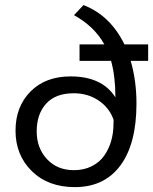

<svg xmlns="http://www.w3.org/2000/svg" viewBox="-20 -748 621 779"><path d="M280.3 -686.5 318.8 -727.5Q427.7 -685.1 484.9 -567.9H581.1V-501H510.3Q533.7 -419.9 533.7 -328.1Q533.7 -164.6 468.5 -76.7Q403.3 11.2 283.7 11.2Q175.3 11.2 109.1 -53.7Q43 -118.7 43 -217.8Q43 -315.4 103.8 -376.7Q164.6 -438 266.1 -438Q394.5 -438 448.2 -353V-354Q448.2 -438 430.7 -501H302.7V-567.9H403.3Q363.8 -640.1 280.3 -686.5ZM279.3 -369.6Q205.1 -369.6 167 -327.1Q128.9 -284.7 128.9 -215.3Q128.9 -147 170.7 -102.3Q212.4 -57.6 279.8 -57.6Q320.8 -57.6 352.5 -73.7Q384.3 -89.8 403.1 -116.9Q421.9 -144 431.2 -176.5Q440.4 -209 440.4 -244.6Q440.4 -257.3 440.9 -261.7Q424.3 -310.1 380.6 -339.8Q336.9 -369.6 279.3 -369.6Z"/></svg>

Font: RGR Online_21
Style: Regular
Weight: 400
Italic angle: -12°
Designer: vernon adams
Foundry: vernon adams
Version: Version 1.000